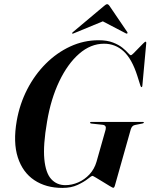

<svg xmlns="http://www.w3.org/2000/svg" viewBox="-20 -910 736 940"><path d="M462.5 -713Q504.5 -713 533.2 -701.8Q562 -690.5 579.8 -676Q597.5 -661.5 607 -650.5Q616.5 -639.5 621 -639.5Q624 -639.5 634.2 -649.5Q644.5 -659.5 657 -672.8Q669.5 -686 679.8 -696Q690 -706 692 -706Q696.5 -706 696 -698.5L677 -491Q676.5 -483.5 673 -483.5Q670 -483.5 667.5 -490.5L652.5 -538Q626 -621.5 585.2 -658.8Q544.5 -696 489.5 -696Q424 -696 367.5 -646.8Q311 -597.5 270 -511.5Q229 -425.5 210.5 -315Q190.5 -199.5 197 -131.2Q203.5 -63 230.8 -33.2Q258 -3.5 300 -3.5Q331.5 -3.5 362.8 -17Q394 -30.5 418 -56.2Q442 -82 452.5 -118L497 -275Q502.5 -296.5 483 -299L427.5 -305Q420.5 -306 421 -309.5Q421 -313 426.5 -313H679.5Q684.5 -313 684.5 -310.5Q684 -307 678 -305.5L640.5 -298Q625.5 -295 620 -276L542.5 -1.5Q539.5 9.5 534 9.5Q532 9.5 517.2 0.8Q502.5 -8 483.5 -19.8Q464.5 -31.5 449.8 -40.2Q435 -49 433 -49Q428 -49 409.8 -34.2Q391.5 -19.5 360.2 -4.8Q329 10 285.5 10Q205 10 148 -28Q91 -66 67.2 -139.5Q43.5 -213 62 -319Q76.5 -401 113.2 -472.5Q150 -544 204 -598Q258 -652 324 -682.5Q390 -713 462.5 -713ZM341.5 -747Q335.5 -744 333.5 -746Q331.5 -748.5 336.5 -752.5L489 -880.5Q499 -889.5 504.5 -889.5Q510.5 -889.5 516.5 -880.5L603.5 -752.5Q606 -748 602.5 -746Q600.5 -744 595.5 -747L483.5 -805.5Z"/></svg>

Font: Fraunces 144pt SemiBold
Style: Italic
Weight: 600
Italic angle: -16°
Version: Version 1.000;[0bf87f6ff]